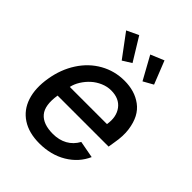

<svg xmlns="http://www.w3.org/2000/svg" viewBox="-222 -902 1034 1034"><g transform="rotate(45 294.5 -385.5)"><path d="M259.6 11Q180 11 127 -23.6Q73.9 -58.2 53.3 -121.6Q32.7 -185 46.9 -269.2Q60.7 -352.3 102.5 -416.7Q144.2 -481.2 207.6 -516.9Q271 -552.6 345.9 -552.6Q384.2 -552.6 417.1 -543Q449.9 -533.4 478 -512.8Q506 -492.2 522.9 -460Q539.8 -427.9 546.2 -382.6Q552.6 -337.4 541.9 -278.4L535.9 -240.8H147.4Q133.9 -154.8 167.1 -115.8Q200.3 -76.7 275.2 -76.7Q322.1 -76.7 357.6 -96.4Q393.1 -116.1 414.1 -154.5L511.4 -136.4Q481.5 -68.9 414.8 -28.9Q348 11 259.6 11ZM160.9 -320.3H443.9Q454.5 -383.5 424 -424.2Q393.5 -464.8 332 -464.8Q301.8 -464.8 272.7 -452.2Q243.6 -439.6 221.2 -419.2Q198.9 -398.8 182.7 -372.9Q166.5 -346.9 160.9 -320.3ZM416.5 -618.3 343.8 -750 420.5 -782 473 -649.9ZM258.2 -618.3 160.2 -750 228 -782 308.9 -649.9Z"/></g></svg>

Font: Karasuma Gothic
Style: Medium Italic
Weight: 500
Italic angle: 9.39998°
Designer: Rasmus Andersson / Ryoko Nishizuka
Foundry: Genbu
Version: Version 1.00